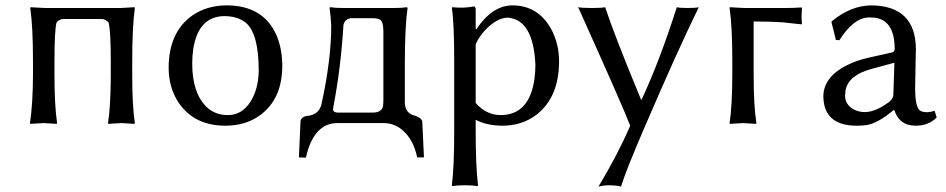

<svg xmlns="http://www.w3.org/2000/svg" viewBox="-20 -459 3526 716"><path d="M473.1 -229V-179.2Q473.1 -63 482.9 0L481 2.9Q479 2.9 433.1 0Q433.1 0 383.8 2.9L382.8 0Q392.6 -61 393.1 -179.2V-229Q393.1 -346.7 384.8 -375Q373 -387.7 358.9 -388.2H216.8Q200.2 -387.2 190.9 -375Q183.1 -347.7 183.1 -229V-180.2Q183.1 -66.9 192.9 0L190.9 2.9Q189 2.9 142.1 0Q142.1 0 92.8 2.9L91.8 0Q102.5 -70.3 103 -180.2V-229Q103 -361.8 92.8 -429.2L94.2 -432.1Q96.2 -432.1 146 -429.2H430.2Q430.2 -429.2 481.9 -432.1L482.9 -429.2Q473.1 -360.8 473.1 -229Z M608.9 -205.1Q608.9 -338.9 697.3 -401.4Q751 -438.5 824.7 -439Q959.5 -439 1009.3 -331.5Q1032.2 -280.8 1032.7 -213.9Q1032.7 -89.8 949.2 -28.8Q895.5 9.8 820.8 9.8Q703.6 9.8 645 -77.6Q609.4 -132.8 608.9 -205.1ZM817.9 -398.9Q719.7 -398.9 700.7 -275.9Q696.8 -250 696.8 -222.2Q696.8 -113.8 749 -61.5Q781.2 -29.8 829.6 -29.8Q890.6 -29.8 923.8 -97.2Q944.3 -140.6 944.8 -195.8Q944.8 -332 897.5 -373.5Q867.2 -398.4 817.9 -398.9Z M1221.7 -50.8Q1223.1 -39.1 1240.7 -39.1H1369.6Q1402.8 -39.1 1408.2 -62.5Q1409.7 -71.8 1409.7 -87.9V-341.8Q1409.7 -378.4 1396.5 -386.2Q1386.7 -391.1 1369.6 -391.1H1288.6Q1265.1 -388.2 1260.7 -365.2Q1251 -204.6 1223.6 -63.5Q1221.7 -54.2 1221.7 -50.8ZM1215.3 -364.3Q1212.9 -402.3 1209 -429.2L1210.9 -432.1Q1229 -429.2 1258.8 -429.2H1449.7Q1479.5 -429.2 1497.6 -432.1L1500 -429.2Q1490.2 -365.2 1489.7 -229V-76.2Q1490.7 -34.7 1529.8 -26.9Q1552.7 -18.1 1554.7 -5.9L1561 127.9H1535.6Q1522 59.6 1477.5 23.4Q1447.8 0 1410.6 0H1238.8Q1155.8 0 1125 111.8Q1122.6 120.6 1120.6 128.9L1094.7 127.9L1100.6 -4.9Q1101.6 -23.4 1126 -26.9Q1127.9 -26.9 1128.9 -26.9Q1169.9 -33.2 1178.7 -69.8Q1215.3 -236.3 1215.3 -364.3Z M1753.9 -293.9V-75.2Q1792.5 -30.3 1846.7 -29.8Q1954.1 -29.8 1973.1 -165Q1976.6 -190.4 1976.6 -217.8Q1968.8 -385.7 1874 -393.1Q1834 -393.1 1789.1 -346.7Q1765.6 -320.8 1753.9 -293.9ZM1753.9 -352.1 1755.9 -349.1Q1815.4 -438.5 1890.6 -439Q1985.4 -439 2034.7 -352.1Q2064.5 -297.9 2064.9 -231Q2064.9 -97.7 1981.9 -32.2Q1927.7 9.8 1853 9.8Q1794.9 9.3 1753.9 -12.2V32.2Q1753.9 161.1 1762.7 231.9L1760.7 234.9Q1742.7 231.9 1713.9 231.9Q1685.1 231.9 1667 234.9L1665 231.9Q1673.8 163.6 1673.8 32.2V-234.9Q1673.8 -373 1665 -429.2L1667 -432.1Q1710.9 -427.7 1747.6 -435.1Q1753.4 -433.1 1753.9 -424.8Z M2135.7 -432.1Q2150.4 -429.2 2188 -429.2Q2224.1 -429.2 2236.8 -432.1Q2270.5 -329.1 2370.6 -87.4H2372.6Q2439.9 -231.4 2503.9 -432.1Q2514.6 -429.2 2543 -429.2Q2575.7 -429.2 2585.9 -432.1Q2509.8 -277.3 2384.3 14.2Q2313.5 178.7 2295.9 236.8Q2279.3 231.9 2247.1 231.9Q2228.5 232.4 2211.9 236.8Q2284.7 115.7 2330.1 9.8Q2307.6 -50.8 2138.7 -426.3Q2136.7 -429.7 2135.7 -432.1Z M2710.9 -229Q2710.9 -361.8 2700.7 -429.2L2701.7 -432.1Q2703.6 -432.1 2753.9 -429.2H2913.6Q2939 -429.2 2968.8 -431.2L2970.7 -429.2Q2967.8 -391.6 2970.7 -371.1L2968.8 -368.2Q2968.8 -368.2 2896 -376Q2847.7 -378.9 2790.5 -378.9V-180.2Q2790.5 -63 2800.8 0L2798.8 2.9Q2796.9 2.9 2751 0L2701.7 2.9L2700.7 0Q2710.4 -61 2710.9 -180.2Z M3315.4 -225.1 3230.5 -202.1Q3143.6 -178.7 3133.3 -122.6Q3131.8 -112.3 3131.3 -102.1Q3131.3 -67.4 3167 -49.3Q3185.1 -41 3205.6 -41Q3246.1 -41.5 3297.4 -80.1Q3311 -91.8 3311.5 -106ZM3315.4 -47.9H3311.5Q3254.9 0 3212.4 7.3Q3195.8 9.8 3175.3 9.8Q3074.2 9.8 3054.7 -64Q3050.8 -80.1 3050.3 -98.1Q3050.3 -173.8 3143.6 -218.3Q3176.3 -233.9 3216.3 -243.2L3309.6 -264.2Q3315.9 -268.1 3316.4 -275.9Q3316.4 -387.2 3236.3 -393.6Q3229 -394 3220.2 -394Q3162.6 -392.6 3110.4 -309.1L3097.2 -310.1L3080.6 -377L3083.5 -380.9Q3153.3 -438.5 3230.5 -439Q3394 -436.5 3395.5 -276.9Q3395.5 -272.5 3394.5 -231Q3392.6 -144.5 3392.6 -126Q3393.1 -63.5 3409.2 -47.9Q3418 -40.5 3438.5 -40.5Q3451.2 -41 3465.3 -45.9L3473.1 -21Q3443.4 9.8 3393.6 9.8Q3333 8.8 3315.4 -47.9Z"/></svg>

Font: Linux Biolinum Capitals O
Style: Small Caps
Weight: 400
Designer: Philipp H. Poll
Foundry: Philipp H. Poll
Version: Version 1.0.4